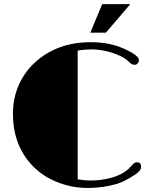

<svg xmlns="http://www.w3.org/2000/svg" viewBox="-20 -905 741 934"><path d="M646.5 -115.7Q666.5 -115.7 666.5 -93.3Q666.5 -74.7 638.2 -56.2Q585.4 -21.5 549.3 -10.7Q481.4 9.3 406.7 9.3Q332 9.3 262.9 -17.3Q193.8 -43.9 145 -91.8Q43 -192.4 43 -351.6Q43 -428.2 71.8 -492.4Q100.6 -556.6 151.4 -602.5Q258.8 -699.7 421.4 -699.7Q512.7 -699.7 582 -668.5Q655.8 -635.7 655.8 -612.8Q655.8 -603.5 649.7 -596.7Q643.6 -589.8 635.7 -589.8Q620.1 -589.8 607.4 -603.8Q594.7 -617.7 573 -628.9Q551.3 -640.1 525.4 -648.4Q472.7 -664.6 429.4 -664.6Q386.2 -664.6 357.9 -658.7V-32.7Q392.1 -26.9 418.5 -26.9Q444.8 -26.9 472.2 -30.3Q499.5 -33.7 525.9 -41.5Q585 -59.1 614.7 -93.3Q625.5 -106 631.8 -110.8Q638.2 -115.7 646.5 -115.7ZM477.1 -884.8H613.8L495.1 -746.1H419.4Z"/></svg>

Font: Limelight
Style: Regular
Weight: 400
Designer: Nicole Fally
Foundry: Nicole Fally
Version: Version 1.002